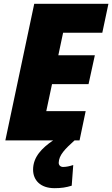

<svg xmlns="http://www.w3.org/2000/svg" viewBox="-20 -734 587 1004"><path d="M8 0H258C199 40 153 87 153 153C153 208 191 250 265 250C301 250 326 246 355 237L363 129C344 135 327 139 310 139C296 139 287 130 287 117C288 77 320 45 370 0H396L428 -153H222L252 -294H443L476 -445H285L310 -563H515L547 -714H159Z"/></svg>

Font: Noto Sans SemiCondensed Black
Style: Italic
Weight: 900
Width: 4
Italic angle: -12°
Designer: Monotype Design Team
Foundry: Monotype Imaging Inc.
Version: Version 2.013